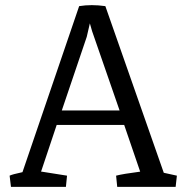

<svg xmlns="http://www.w3.org/2000/svg" viewBox="-20 -731 727 751"><path d="M22.9 0 17.6 -43.9Q26.9 -48.8 67.9 -57.6L289.6 -707Q337.4 -714.8 392.1 -707L620.6 -55.2L671.9 -43.9L667 0H438.5L434.1 -43.9Q460.4 -50.8 528.3 -59.6L465.8 -242.2H201.7L140.6 -59.6H143.1L242.2 -43.9L237.8 0ZM221.7 -298.8H447.8L340.3 -608.9L331.5 -639.6L319.3 -586.9Z"/></svg>

Font: Fjord
Style: One
Weight: 400
Designer: Viktoriya Grabowska
Foundry: Viktoriya Grabowska
Version: Version 1.002